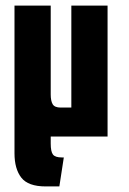

<svg xmlns="http://www.w3.org/2000/svg" viewBox="-20 -490 463 689"><path d="M138 0Q93 0 70 -14Q47 -28 39.5 -50Q32 -72 32 -94V-470H162V-151Q162 -128 169 -116Q176 -104 198 -104H236V-470H366V0ZM144 179Q81 179 56.5 147.5Q32 116 32 60V-470H162V25Q162 54 170 64.5Q178 75 202 75H209L193 179Z"/></svg>

Font: Smooch Sans Thin ExtraBold
Style: Regular
Weight: 800
Version: Version 1.010